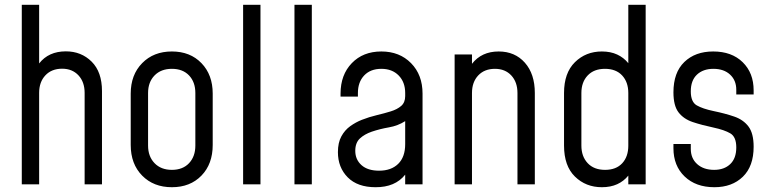

<svg xmlns="http://www.w3.org/2000/svg" viewBox="-20 -770 3212 802"><path d="M71 0V-750H143.5V-505Q183 -555.5 255 -555.5Q319.5 -555.5 362.8 -512.5Q406 -469.5 406 -389.5V0H333.5V-382Q333.5 -427.5 307.8 -455.2Q282 -483 239.5 -483Q195.5 -483 169.5 -455.2Q143.5 -427.5 143.5 -382V0Z M698 12Q621.5 12 573.8 -36.5Q526 -85 526 -164.5V-379Q526 -457.5 573.8 -506.2Q621.5 -555 698 -555Q774.5 -555 821.5 -506.2Q868.5 -457.5 868.5 -379V-164.5Q868.5 -85 821.5 -36.5Q774.5 12 698 12ZM698 -60.5Q743.5 -60.5 769.8 -88.5Q796 -116.5 796 -162V-381.5Q796 -427 769.8 -454.8Q743.5 -482.5 698 -482.5Q652.5 -482.5 625.5 -454.8Q598.5 -427 598.5 -381.5V-162Q598.5 -116.5 625.5 -88.5Q652.5 -60.5 698 -60.5Z M995.5 0V-750H1068V0Z M1210 0V-750H1282.5V0Z M1548.5 12Q1473.5 12 1432.5 -29.2Q1391.5 -70.5 1391.5 -134.5Q1391.5 -174 1405.8 -200.2Q1420 -226.5 1443 -243Q1466 -259.5 1491.5 -269.5Q1522 -281.5 1553.8 -289Q1585.5 -296.5 1612.2 -304.8Q1639 -313 1655.8 -327.5Q1672.5 -342 1672.5 -368.5V-381.5Q1672.5 -427 1645.2 -454.8Q1618 -482.5 1573 -482.5Q1527.5 -482.5 1501.2 -454.8Q1475 -427 1475 -381.5V-366.5H1402.5V-379Q1402.5 -457.5 1449.5 -506.2Q1496.5 -555 1573 -555Q1649 -555 1697 -506.2Q1745 -457.5 1745 -379V0H1672.5V-40.5Q1630.5 12.5 1548.5 12ZM1563.5 -57Q1614 -57 1643.2 -85.5Q1672.5 -114 1672.5 -168V-264Q1642 -244.5 1604.5 -238Q1567 -231.5 1533 -220Q1502.5 -209.5 1483.2 -191.5Q1464 -173.5 1464 -140Q1464 -103.5 1490 -80.2Q1516 -57 1563.5 -57Z M1879 0V-542.5H1951.5V-503.5Q1991.5 -555 2063 -555Q2131 -555 2172.5 -508Q2214 -461 2214 -381.5V0H2141.5V-381.5Q2141.5 -427 2115.8 -454.8Q2090 -482.5 2047.5 -482.5Q2003.5 -482.5 1977.5 -454.8Q1951.5 -427 1951.5 -381.5V0Z M2494 12Q2427 12 2381.5 -32.5Q2336 -77 2336 -162V-381.5Q2336 -465.5 2381.5 -510.2Q2427 -555 2494 -555Q2530.5 -555 2558 -542.2Q2585.5 -529.5 2604.5 -506V-750H2677V0H2604.5V-36.5Q2585.5 -13 2558 -0.5Q2530.5 12 2494 12ZM2507.5 -60.5Q2553.5 -60.5 2579 -88Q2604.5 -115.5 2604.5 -161.5V-381.5Q2604.5 -427 2578.8 -454.8Q2553 -482.5 2507 -482.5Q2461 -482.5 2434.8 -454.8Q2408.5 -427 2408.5 -381.5V-162Q2408.5 -116.5 2434.8 -88.5Q2461 -60.5 2507.5 -60.5Z M2964 12Q2886.5 12 2839.8 -32.8Q2793 -77.5 2793 -151V-168.5H2865.5V-148Q2865.5 -108.5 2892.2 -84.5Q2919 -60.5 2963 -60.5Q3005 -60.5 3030.2 -84.5Q3055.5 -108.5 3055.5 -154Q3055.5 -198.5 3030.5 -213Q3005.5 -227.5 2961 -237Q2911.5 -247.5 2873.5 -260.2Q2835.5 -273 2814.2 -300.8Q2793 -328.5 2793 -384.5Q2793 -467 2838.5 -511Q2884 -555 2959 -555Q3036.5 -555 3082.2 -510.2Q3128 -465.5 3128 -392.5V-375.5H3055.5V-395Q3055.5 -434.5 3029.5 -458.5Q3003.5 -482.5 2960 -482.5Q2917 -482.5 2891.2 -458.2Q2865.5 -434 2865.5 -388.5Q2865.5 -344 2890.5 -329.8Q2915.5 -315.5 2961 -306Q3009.5 -296 3047.2 -283Q3085 -270 3106.5 -241.5Q3128 -213 3128 -157Q3128 -75.5 3083 -31.8Q3038 12 2964 12Z"/></svg>

Font: Mohave
Style: Regular
Weight: 400
Designer: Gumpita Rahayu
Foundry: Tokotype
Version: Version 2.003; ttfautohint (v1.8.3)